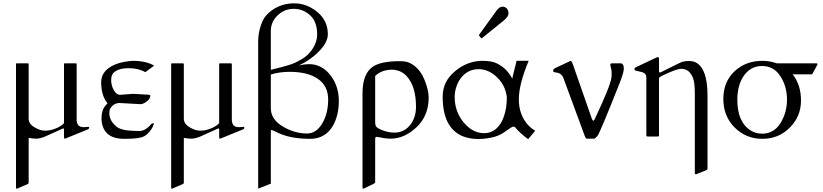

<svg xmlns="http://www.w3.org/2000/svg" viewBox="-20 -819 4937 1152"><path d="M364 1V-46Q362 -48 360 -48H357Q356 -48 319 -30.5Q282 -13 251 0Q220 13 198 13Q176 13 152 8V275Q152 283 147 285L82 313Q77 313 76.5 311Q76 309 76 302V-429Q76 -436 76.5 -437.5Q77 -439 82 -439H146Q150 -439 151 -437.5Q152 -436 152 -429V-107Q152 -76 186.5 -55.5Q221 -35 249 -35Q277 -35 301.5 -43.5Q326 -52 333.5 -57Q341 -62 348.5 -66.5Q356 -71 364 -80V-429Q364 -436 364.5 -437.5Q365 -439 370 -439H434Q438 -439 439 -437.5Q440 -436 440 -429V-96Q442 -75 452 -65.5Q462 -56 484 -56L512 -58Q515 -58 515 -52.5Q515 -47 508 -43L378 10Q372 13 368 13Q364 13 364 1Z M625 -199Q587 -246 587 -324Q587 -381 637.5 -414.5Q688 -448 776 -454Q857 -454 905 -425L852 -386Q810 -410 752 -410Q694 -410 664 -385Q647 -371 647 -338.5Q647 -306 663 -278Q679 -250 700 -250L778 -256L849 -252Q882 -252 882 -245Q882 -227 861 -210.5Q840 -194 822 -194L698 -201Q662 -201 641 -167Q636 -158 636 -139Q636 -96 678 -60Q707 -36 780 -34Q799 -33 817 -33Q852 -33 888 -75Q890 -77 895.5 -78.5Q901 -80 903 -82Q902 -65 889 -45Q862 -4 828.5 5Q795 14 725.5 14Q656 14 622.5 -19Q589 -52 589 -111Q589 -132 595 -153.5Q601 -175 625 -199Z M1295 1V-46Q1293 -48 1291 -48H1288Q1287 -48 1250 -30.5Q1213 -13 1182 0Q1151 13 1129 13Q1107 13 1083 8V275Q1083 283 1078 285L1013 313Q1008 313 1007.5 311Q1007 309 1007 302V-429Q1007 -436 1007.5 -437.5Q1008 -439 1013 -439H1077Q1081 -439 1082 -437.5Q1083 -436 1083 -429V-107Q1083 -76 1117.5 -55.5Q1152 -35 1180 -35Q1208 -35 1232.5 -43.5Q1257 -52 1264.5 -57Q1272 -62 1279.5 -66.5Q1287 -71 1295 -80V-429Q1295 -436 1295.5 -437.5Q1296 -439 1301 -439H1365Q1369 -439 1370 -437.5Q1371 -436 1371 -429V-96Q1373 -75 1383 -65.5Q1393 -56 1415 -56L1443 -58Q1446 -58 1446 -52.5Q1446 -47 1439 -43L1309 10Q1303 13 1299 13Q1295 13 1295 1Z M1606 -39Q1605 -39 1605 -29V283L1529 313V-566Q1529 -637 1558 -698Q1572 -728 1611 -757Q1669 -799 1745 -799Q1821 -799 1884 -747Q1947 -695 1947 -613Q1947 -566 1895 -512Q1843 -458 1772 -426Q1805 -434 1839.5 -434Q1874 -434 1907 -416Q1940 -398 1963 -367Q2013 -302 2013 -213.5Q2013 -125 1976 -62Q1930 14 1841 14Q1711 14 1630 -31Q1615 -39 1606 -39ZM1717 -388Q1658 -388 1605 -372V-170Q1605 -103 1676 -60.5Q1747 -18 1822 -18Q1878 -18 1913.5 -78.5Q1949 -139 1949 -221Q1949 -303 1888 -345.5Q1827 -388 1717 -388ZM1605 -400Q1720 -428 1747 -441Q1774 -454 1792 -465Q1832 -488 1857.5 -529Q1883 -570 1883 -612Q1883 -689 1840.5 -727.5Q1798 -766 1743 -766Q1688 -766 1648 -729Q1608 -692 1605 -641Z M2552 -233Q2552 -125 2479.5 -56Q2407 13 2323 13Q2293 13 2241 2Q2233 2 2232 7.5Q2231 13 2231 20V275Q2231 279 2223 283L2162 313Q2155 313 2155 305V-259Q2155 -379 2220 -421Q2270 -452 2379 -452Q2418 -452 2439 -441Q2502 -411 2532 -327Q2552 -274 2552 -233ZM2335 -401Q2269 -401 2231 -363V-89Q2231 -64 2239 -57Q2260 -39 2305 -28Q2393 -8 2442 -70Q2476 -115 2476 -178Q2476 -300 2421 -361Q2388 -398 2335 -401Z M3152 -454Q3093 -313 3093 -223Q3093 -131 3148 -69Q3167 -49 3191 -34L3149 16Q3126 0 3103.5 -21Q3081 -42 3075 -50.5Q3069 -59 3063 -59Q3057 -59 3052.5 -57Q3048 -55 3042 -51Q3032 -44 3001.5 -23Q2971 -2 2926 7Q2825 27 2753 -3Q2636 -54 2636 -239Q2636 -331 2711 -392.5Q2786 -454 2875 -454Q2933 -454 2964.5 -437Q2996 -420 3016 -399.5Q3036 -379 3054 -347Q3056 -362 3066 -399.5Q3076 -437 3079 -454ZM2708 -236Q2708 -179 2732 -130.5Q2756 -82 2796.5 -51Q2837 -20 2885 -20Q2946 -20 2983 -77Q2997 -97 3009 -139Q3021 -181 3021 -237Q3012 -308 2961.5 -356Q2911 -404 2852 -404Q2793 -404 2754 -361Q2733 -339 2720.5 -305Q2708 -271 2708 -236ZM2855 -605Q2853 -607 2853 -608Q2853 -609 2855 -611L2959 -755Q2977 -779 2994 -779Q3011 -779 3021 -768Q3031 -757 3031 -738.5Q3031 -720 3004 -697L2873 -591Q2870 -589 2868.5 -589Q2867 -589 2866 -591Z M3653 -439H3707Q3711 -439 3717 -432Q3723 -425 3723 -406Q3723 -387 3700 -326Q3579 -20 3565 -4Q3559 2 3554 7.5Q3549 13 3545 13H3500Q3495 13 3489 -2L3360 -352Q3350 -378 3323 -383Q3313 -385 3306 -386Q3299 -387 3299 -395.5Q3299 -404 3310 -410L3404 -454Q3410 -454 3419 -428L3531 -107Q3540 -82 3550 -108Q3551 -111 3562.5 -135Q3574 -159 3590 -195Q3606 -231 3617 -257.5Q3628 -284 3634.5 -302.5Q3641 -321 3645.5 -337.5Q3650 -354 3650 -376.5Q3650 -399 3646 -410.5Q3642 -422 3642 -430.5Q3642 -439 3653 -439Z M3919 -474Q3925 -477 3926 -477Q3934 -477 3934 -465V-389Q3936 -384 3938 -384Q3941 -384 3942 -384.5Q3943 -385 3946 -386L4053 -439Q4078 -453 4110 -453Q4142 -453 4159 -442Q4225 -403 4225 -247V194Q4225 198 4218 202L4156 227Q4149 227 4149 219V-257Q4149 -322 4138.5 -349.5Q4128 -377 4111 -391.5Q4094 -406 4066 -406Q4038 -406 3947 -362Q3935 -355 3934 -349V-8Q3934 0 3927 0H3866Q3858 0 3858 -8V-356Q3858 -377 3836 -385Q3826 -388 3814.5 -390.5Q3803 -393 3796.5 -394.5Q3790 -396 3788.5 -398Q3787 -400 3787 -405.5Q3787 -411 3794 -415Z M4736 -373Q4786 -310 4786 -215.5Q4786 -121 4719 -53.5Q4652 14 4554 14Q4456 14 4388 -54Q4320 -122 4320 -225Q4320 -328 4387 -391Q4454 -454 4555 -454Q4598 -454 4641 -439H4877Q4882 -439 4883.5 -437.5Q4885 -436 4885 -432L4857 -381Q4855 -377 4854.5 -375Q4854 -373 4849 -373ZM4438 -357Q4404 -302 4404 -220Q4404 -85 4486 -35Q4515 -17 4553 -17Q4623 -17 4662.5 -80Q4702 -143 4702 -221.5Q4702 -300 4662.5 -361.5Q4623 -423 4551.5 -423Q4480 -423 4438 -357Z"/></svg>

Font: Cardo
Style: Regular
Weight: 400
Designer: David J. Perry
Foundry: David J. Perry
Version: Version 1.0451